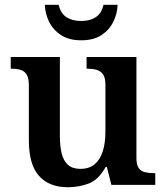

<svg xmlns="http://www.w3.org/2000/svg" viewBox="-20 -775 695 805"><path d="M264 10Q186 10 143.5 -37.5Q101 -85 101 -187V-417Q101 -447 92 -462Q83 -477 66.5 -482Q50 -487 27 -487H25V-536H231V-207Q231 -163 238.5 -132Q246 -101 265 -84Q284 -67 317 -67Q354 -67 377 -86.5Q400 -106 411 -141Q422 -176 422 -223V-420Q422 -450 411.5 -464Q401 -478 384 -482.5Q367 -487 346 -487H343V-536H552V-113Q552 -84 561.5 -70.5Q571 -57 588 -53Q605 -49 625 -49H631V0H447L428 -75H423Q393 -21 352 -5.5Q311 10 264 10ZM320 -606Q270 -606 236.5 -627.5Q203 -649 186 -683.5Q169 -718 168 -755H226Q234 -719 258.5 -703Q283 -687 320 -687Q357 -687 381.5 -703Q406 -719 414 -755H473Q472 -718 455 -683.5Q438 -649 405 -627.5Q372 -606 320 -606Z"/></svg>

Font: Noto Serif Gujarati SemiBold
Style: Regular
Weight: 600
Version: Version 2.102